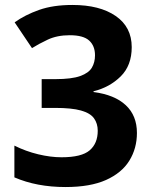

<svg xmlns="http://www.w3.org/2000/svg" viewBox="-20 -744 612 774"><path d="M511 -554Q511 -480 466.5 -436Q422 -392 357 -376V-373Q442 -362 487 -320Q532 -278 532 -208Q532 -146 501.5 -96.5Q471 -47 407.5 -18.5Q344 10 244 10Q128 10 38 -29V-157Q84 -134 134 -122Q184 -110 228 -110Q309 -110 341.5 -138Q374 -166 374 -217Q374 -246 359 -267Q344 -288 306.5 -298.5Q269 -309 202 -309H148V-425H203Q269 -425 303.5 -437.5Q338 -450 350.5 -471.5Q363 -493 363 -521Q363 -559 339.5 -580.5Q316 -602 261 -602Q210 -602 172 -584Q134 -566 109 -550L39 -654Q81 -684 137.5 -704Q194 -724 272 -724Q382 -724 446.5 -679.5Q511 -635 511 -554Z"/></svg>

Font: Noto Sans
Style: Bold
Weight: 700
Designer: Monotype Design Team
Foundry: Monotype Imaging Inc.
Version: Version 2.000;GOOG;noto-source:20170915:90ef993387c0; ttfaut